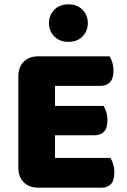

<svg xmlns="http://www.w3.org/2000/svg" viewBox="-20 -867 588 890"><path d="M65 -442H235V-6Q224 -3 203 0Q182 3 158 3Q115 3 90 -22Q65 -47 65 -90ZM235 -161H65V-513Q65 -556 90 -581Q115 -606 158 -606Q182 -606 203 -603Q224 -600 235 -597ZM158 -240V-376H460Q467 -365 472.5 -348Q478 -331 478 -310Q478 -273 462 -256.5Q446 -240 418 -240ZM158 3V-135H492Q499 -124 504.5 -106Q510 -88 510 -67Q510 -30 494 -13.5Q478 3 450 3ZM158 -469V-606H488Q495 -595 500.5 -578Q506 -561 506 -540Q506 -503 490 -486Q474 -469 446 -469ZM387 -760Q387 -723 362.5 -698Q338 -673 297 -673Q257 -673 232 -698Q207 -723 207 -760Q207 -797 232 -822Q257 -847 297 -847Q338 -847 362.5 -822Q387 -797 387 -760Z"/></svg>

Font: Baloo Tamma 2 ExtraBold
Style: Regular
Weight: 800
Designer: Divya Kowshik, Shuchita Grover and Ek Type
Foundry: Ek Type
Version: Version 1.700